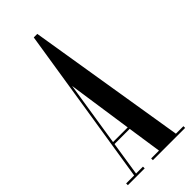

<svg xmlns="http://www.w3.org/2000/svg" viewBox="-230 -744 787 787"><g transform="rotate(-45 164.0 -350.5)"><path d="M-2.5 0V-10H44L153 -701H173.5L286 -10H329.5V0H142.5V-10H188L166 -158H78L55 -10H95V0ZM79.5 -168H164.5L123.5 -449Z"/></g></svg>

Font: Imbue 100pt Medium
Style: Regular
Weight: 500
Designer: Tyler Finck
Foundry: Etcetera Type Company
Version: Version 1.102; ttfautohint (v1.8.3)